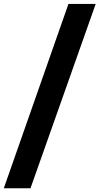

<svg xmlns="http://www.w3.org/2000/svg" viewBox="-55 -832 518 998"><path d="M-35.2 146.5 300.8 -811.5H442.4L103.5 146.5Z"/></svg>

Font: Reddit Sans Condensed Black
Style: Regular
Weight: 900
Designer: Stephen Hutchings
Foundry: Reddit
Version: Version 1.014